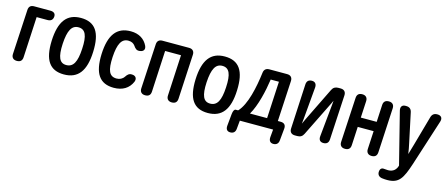

<svg xmlns="http://www.w3.org/2000/svg" viewBox="-53 -1225 4876 2101"><g transform="rotate(15 2385.5 -175.0)"><path d="M379 -535C382 -569 361 -588 321 -588H137C99 -588 78 -569 76 -530L48 -24C46 15 68 38 107 38H109C147 38 168 19 170 -20L194 -481H317C355 -481 376 -499 379 -535Z M643 48C803 48 882 -56 890 -274C899 -495 828 -598 666 -598C507 -598 429 -494 420 -274C412 -55 482 48 643 48ZM545 -274C554 -425 590 -492 666 -492C745 -492 774 -426 765 -274C757 -124 721 -58 642 -58C565 -58 537 -123 545 -274Z M1373 -144H1369C1334 -148 1317 -132 1297 -102C1278 -73 1247 -58 1212 -58C1128 -58 1102 -123 1110 -274C1119 -425 1155 -492 1231 -492C1269 -492 1292 -477 1307 -457C1328 -426 1345 -410 1380 -415L1385 -416C1421 -421 1440 -447 1422 -486C1389 -555 1325 -598 1231 -598C1072 -598 994 -494 985 -274C977 -55 1047 48 1208 48C1308 48 1377 4 1411 -74C1427 -113 1408 -140 1373 -144Z M1624 -20 1648 -487H1828L1804 -24C1802 15 1824 38 1863 38H1864C1902 38 1923 19 1925 -20L1952 -526C1954 -565 1932 -588 1893 -588H1591C1553 -588 1532 -569 1530 -530L1502 -24C1500 15 1522 38 1561 38H1563C1601 38 1622 19 1624 -20Z M2273 48C2433 48 2512 -56 2520 -274C2529 -495 2458 -598 2296 -598C2137 -598 2059 -494 2050 -274C2042 -55 2112 48 2273 48ZM2175 -274C2184 -425 2220 -492 2296 -492C2375 -492 2404 -426 2395 -274C2387 -124 2351 -58 2272 -58C2195 -58 2167 -123 2175 -274Z M3054 189C3090 189 3111 169 3114 132L3127 -3C3131 -44 3110 -66 3070 -66H3038L3063 -526C3065 -565 3043 -588 3004 -588H2802C2765 -588 2743 -569 2739 -532C2718 -364 2676 -158 2588 -66H2562C2545 -66 2534 -46 2530 -9L2517 126C2513 167 2531 189 2566 189C2602 189 2623 170 2626 132L2635 38H3012L3004 126C3001 166 3019 189 3054 189ZM2722 -66C2786 -174 2826 -350 2845 -484H2938L2916 -66Z M3258 38H3286C3319 38 3342 25 3357 -6L3553 -403C3556 -411 3563 -424 3569 -438C3568 -423 3566 -409 3566 -399L3529 -25C3525 16 3544 38 3581 38C3618 38 3639 19 3641 -20L3669 -526C3671 -565 3649 -588 3610 -588H3583C3550 -588 3527 -575 3512 -544L3326 -164C3319 -151 3310 -129 3299 -106C3302 -127 3304 -147 3305 -161L3337 -525C3340 -565 3321 -588 3285 -588C3248 -588 3227 -569 3225 -530L3199 -24C3197 15 3219 38 3258 38Z M3888 -20 3899 -230H4079L4068 -24C4066 15 4088 38 4127 38H4128C4166 38 4187 19 4189 -20L4216 -526C4218 -565 4196 -588 4157 -588H4156C4118 -588 4097 -569 4095 -530L4085 -337H3905L3915 -526C3917 -565 3895 -588 3856 -588H3855C3817 -588 3796 -569 3794 -530L3766 -24C3764 15 3786 38 3825 38H3827C3865 38 3886 19 3888 -20Z M4300 244C4321 247 4341 248 4361 248C4492 248 4530 180 4587 6L4756 -520C4769 -562 4749 -588 4706 -588H4705C4670 -588 4648 -572 4638 -537L4545 -206C4534 -167 4522 -127 4510 -86C4504 -127 4497 -167 4488 -206L4418 -535C4411 -570 4389 -588 4353 -588H4344C4305 -588 4288 -562 4298 -521L4445 62C4432 110 4399 142 4342 142C4327 142 4312 141 4297 139C4269 135 4252 149 4249 181C4246 214 4263 238 4300 244Z"/></g></svg>

Font: 寒蝉团圆体 Round
Style: Regular
Weight: 500
Designer: 寒蝉字型
Version: Version 2.700;Glyphs 3.1.1 (3135)